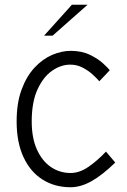

<svg xmlns="http://www.w3.org/2000/svg" viewBox="-20 -776 535 808"><path d="M277 12Q210 12 158.8 -20.5Q107.5 -53 78.8 -115Q50 -177 50 -265Q50 -342.5 70.8 -398.8Q91.5 -455 125.2 -491.2Q159 -527.5 199 -544.8Q239 -562 278 -562Q324 -562 358.5 -545.2Q393 -528.5 414.2 -508.8Q435.5 -489 442 -480.5L398 -434Q387.5 -446.5 369.2 -463Q351 -479.5 327.2 -491.8Q303.5 -504 276 -504Q236.5 -504 199.2 -478.2Q162 -452.5 137.8 -399.5Q113.5 -346.5 113.5 -265Q113.5 -195 135.5 -146.5Q157.5 -98 194.5 -73Q231.5 -48 277 -48Q314 -48 351.2 -73.2Q388.5 -98.5 426 -138L465 -92Q409.5 -38 364.2 -13Q319 12 277 12ZM165.5 -626 282.5 -756H348.5L201.5 -626Z"/></svg>

Font: Junction Light
Style: Regular
Weight: 300
Designer: Caroline Hadilaksono
Foundry: Caroline Hadilaksono, Tyler Finck, The League of Moveable Type
Version: Version 2.000; ttfautohint (v1.8.3)